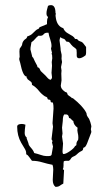

<svg xmlns="http://www.w3.org/2000/svg" viewBox="-20 -728 416 748"><path d="M219.7 -415 216.8 -394.5Q216.8 -381.8 232.4 -371.1Q234.4 -369.1 236.3 -369.1Q238.3 -369.1 240.2 -367.2Q242.2 -365.2 242.2 -363.3Q242.2 -361.3 244.1 -358.9Q246.1 -356.4 250 -354Q253.9 -351.6 257.8 -348.6L259.8 -345.7H263.7Q302.7 -314.5 315.4 -290Q317.4 -287.1 317.4 -283.2Q317.4 -279.3 322.3 -271.5Q328.1 -265.6 332 -252Q335.9 -238.3 335.9 -235.4L334 -224.6L335.9 -214.8Q335.9 -211.9 332.5 -204.1Q329.1 -196.3 323.2 -179.7Q315.4 -157.2 309.6 -154.3Q303.7 -153.3 303.7 -147.9Q303.7 -142.6 297.4 -139.6Q291 -136.7 285.6 -132.3Q280.3 -127.9 276.9 -124.5Q273.4 -121.1 266.1 -118.2Q258.8 -115.2 255.9 -109.4Q252.9 -103.5 248 -101.6H237.3Q232.4 -101.6 228.5 -99.6Q227.5 -95.7 227.5 -91.8V-83Q227.5 -73.2 224.6 -69.3Q225.6 -67.4 227.5 -66.9Q229.5 -66.4 229.5 -64.5L226.6 -12.7Q218.8 -8.8 212.9 -4.4Q207 0 196.3 0Q185.5 -7.8 185.5 -27.3L187.5 -67.4Q187.5 -78.1 184.6 -85.9Q164.1 -89.8 144.5 -95.7Q125 -101.6 104.5 -101.6Q99.6 -107.4 94.2 -115.7Q88.9 -124 82 -127V-131.8Q82 -140.6 74.2 -152.3L62.5 -171.9Q46.9 -199.2 46.9 -234.4Q46.9 -245.1 65.4 -245.1Q71.3 -245.1 79.1 -242.2Q76.2 -221.7 76.2 -210Q76.2 -198.2 84 -192.4V-188.5L90.8 -169.9Q90.8 -163.1 100.6 -152.3Q110.4 -141.6 113.3 -131.8Q126 -128.9 138.7 -124.5Q151.4 -120.1 159.2 -120.1H170.9Q181.6 -120.1 181.6 -128.9L186.5 -157.2L182.6 -172.9L184.6 -178.7L180.7 -185.5L186.5 -234.4L184.6 -248L188.5 -304.7Q188.5 -332 182.6 -329.1Q180.7 -328.1 178.7 -330.1Q176.8 -332 177.2 -334Q177.7 -335.9 175.8 -337.9Q173.8 -339.8 171.9 -339.8Q165 -339.8 165 -344.7Q165 -349.6 155.3 -352.5Q141.6 -361.3 130.4 -375.5Q119.1 -389.6 104.5 -397.5V-399.4Q104.5 -407.2 99.1 -410.6Q93.8 -414.1 87.9 -418.9Q86.9 -421.9 85 -423.3Q83 -424.8 84 -429.7Q69.3 -429.7 58.6 -483.4Q56.6 -490.2 55.7 -493.2Q54.7 -496.1 54.7 -498.5Q54.7 -501 56.6 -506.8L55.7 -527.3Q55.7 -534.2 56.6 -538.1Q66.4 -550.8 66.4 -555.7Q66.4 -560.5 70.3 -566.9Q74.2 -573.2 79.6 -576.2Q85 -579.1 85.9 -585.9Q100.6 -590.8 106.4 -597.2Q112.3 -603.5 118.7 -608.9Q125 -614.3 126.5 -614.3Q127.9 -614.3 130.4 -616.2Q132.8 -618.2 132.8 -619.6Q132.8 -621.1 134.8 -622.1L163.1 -633.8V-643.6Q163.1 -655.3 167 -659.2Q166 -664.1 163.6 -666Q161.1 -668 161.1 -675.8Q161.1 -683.6 163.1 -690.4Q165 -697.3 167 -705.1Q170.9 -708 178.7 -708Q196.3 -708 196.3 -675.8L198.2 -674.8L196.3 -669.9Q196.3 -665 198.2 -654.3Q204.1 -625 226.6 -618.2Q231.4 -605.5 243.7 -598.6Q255.9 -591.8 262.7 -587.4Q269.5 -583 272.5 -576.2H274.4Q280.3 -577.1 283.2 -572.8Q286.1 -568.4 293.5 -566.4Q300.8 -564.5 305.7 -557.6Q310.5 -550.8 315.4 -544.9V-523.4Q315.4 -517.6 313.5 -512.7Q298.8 -501 288.6 -501Q278.3 -501 278.8 -512.7Q279.3 -524.4 278.3 -530.3V-534.2Q275.4 -539.1 271.5 -541.5Q267.6 -543.9 263.7 -547.4Q259.8 -550.8 256.8 -554.7Q249 -566.4 243.7 -565.4Q238.3 -564.5 235.4 -570.3Q232.4 -576.2 225.6 -577.6Q218.8 -579.1 215.8 -584Q211.9 -576.2 211.9 -570.3L215.8 -541Q215.8 -531.2 218.3 -522.9Q220.7 -514.6 220.2 -509.3Q219.7 -503.9 219.7 -499L221.7 -486.3L217.8 -466.8L219.7 -453.1L218.8 -441.4ZM181.6 -486.3 183.6 -501Q183.6 -517.6 180.7 -517.6L182.6 -522.5L178.7 -538.1L180.7 -547.9Q180.7 -560.5 175.8 -574.2Q170.9 -587.9 168.9 -600.6H165Q154.3 -600.6 149.4 -593.8Q144.5 -586.9 129.9 -588.9Q122.1 -583 116.2 -575.7Q110.4 -568.4 102.5 -563.5Q101.6 -555.7 100.1 -549.3Q98.6 -543 98.6 -535.2L105.5 -507.8V-506.8L109.4 -502.9Q116.2 -487.3 121.1 -479Q126 -470.7 125.5 -469.2Q125 -467.8 126.5 -466.3Q127.9 -464.8 129.4 -464.8Q130.9 -464.8 132.8 -462.4Q134.8 -460 135.7 -457Q136.7 -454.1 138.7 -451.2L157.2 -433.6Q162.1 -428.7 166 -423.8Q169.9 -418.9 176.8 -417Q182.6 -420.9 182.6 -427.7L180.7 -444.3L182.6 -471.7ZM223.6 -139.6Q223.6 -127.9 227.5 -127.9Q236.3 -127.9 252.4 -139.2Q268.6 -150.4 272.5 -159.2L276.4 -161.1Q278.3 -164.1 277.8 -167Q277.3 -169.9 279.3 -174.8Q281.2 -179.7 283.2 -181.2Q285.2 -182.6 285.2 -192.4Q285.2 -202.1 282.7 -210.9Q280.3 -219.7 282.2 -230.5Q266.6 -241.2 265.6 -256.8Q260.7 -258.8 257.8 -263.2Q254.9 -267.6 249 -268.6Q247.1 -284.2 233.4 -282.2H230.5Q224.6 -276.4 224.6 -256.8L221.7 -230.5L223.6 -208L221.7 -196.3L225.6 -168.9Z"/></svg>

Font: Mountains of Christmas
Style: Regular
Weight: 400
Designer: Crystal Kluge
Foundry: Font Diner, Inc DBA Tart Workshop
Version: Version 1.002